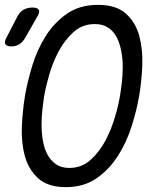

<svg xmlns="http://www.w3.org/2000/svg" viewBox="-53 -760 673 790"><path d="M51 -605Q41 -587 26.5 -578Q12 -569 -7 -569Q-26 -569 -31 -578.5Q-36 -588 -26 -606L18 -691Q28 -711 44 -720Q60 -729 81 -729Q101 -729 106.5 -719.5Q112 -710 100 -691ZM232 -69Q283 -69 319.5 -102Q356 -135 380.5 -181Q405 -227 420 -278.5Q435 -330 441 -367Q445 -391 448.5 -422Q452 -453 452 -485.5Q452 -518 446 -549.5Q440 -581 427.5 -606Q415 -631 392.5 -646Q370 -661 337 -661Q286 -661 249.5 -628Q213 -595 188.5 -549Q164 -503 149.5 -452.5Q135 -402 129 -366Q125 -341 121.5 -309.5Q118 -278 118 -245.5Q118 -213 123.5 -181Q129 -149 142 -124.5Q155 -100 177 -84.5Q199 -69 232 -69ZM218 10Q144 10 104 -26.5Q64 -63 49 -119Q34 -175 37 -241Q40 -307 50 -367Q60 -425 80 -490.5Q100 -556 135 -611.5Q170 -667 222.5 -703.5Q275 -740 350 -740Q425 -740 465 -704Q505 -668 520 -612.5Q535 -557 532.5 -492Q530 -427 520 -368Q510 -308 489 -241.5Q468 -175 432.5 -119Q397 -63 344.5 -26.5Q292 10 218 10Z"/></svg>

Font: Maple Mono NL Light
Style: Italic
Weight: 300
Italic angle: -10°
Monospace: yes
Designer: subframe7536
Version: Version 7.000